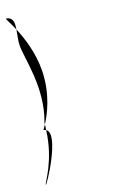

<svg xmlns="http://www.w3.org/2000/svg" viewBox="-88 -738 534 874"><g transform="rotate(-10 179.0 -301.5)"><path d="M51 87C53 97 154 -134 96 -158C103 -15 49 77 51 87ZM85 -160C89 -160 93 -159 96 -158L95 -185C88 -169 83 -160 85 -160ZM4 -690C0 -690 18 -669 42 -633C42 -665 37 -690 4 -690ZM95 -185C112 -226 142 -313 125 -426C111 -514 72 -586 42 -633C43 -610 40 -583 44 -558C53 -498 125 -352 94 -192Z"/></g></svg>

Font: Ampere
Style: SCRevIta
Weight: 400
Version: Version 1